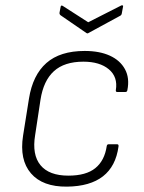

<svg xmlns="http://www.w3.org/2000/svg" viewBox="-20 -684 536 716"><path d="M230 12Q139 13 95.5 -37.5Q52 -88 66 -178L88 -316Q102 -404 153 -449Q204 -494 296 -494Q351 -494 389.5 -476.5Q428 -459 446 -426Q464 -393 455 -348Q454 -341 448 -341H417Q411 -341 412 -348Q420 -397 386 -425.5Q352 -454 291 -454Q220 -454 181 -418.5Q142 -383 131 -312L111 -180Q99 -107 131 -68Q163 -29 235 -29Q301 -29 335.5 -57Q370 -85 378 -139Q379 -146 385 -146H417Q423 -146 422 -138Q412 -64 364 -26.5Q316 11 230 12ZM431 -663Q434 -665 437 -664Q440 -663 439 -660L434 -633Q433 -627 426 -624L310 -561Q307 -558 302 -561L206 -627Q201 -631 202 -637L206 -658Q207 -666 214 -662L309 -601Z"/></svg>

Font: Sofia Sans ExtraLight
Style: Italic
Weight: 250
Italic angle: -9°
Version: Version 4.100-B